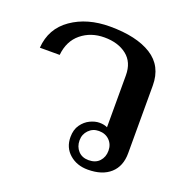

<svg xmlns="http://www.w3.org/2000/svg" viewBox="-108 -664 755 774"><g transform="rotate(20 269.0 -276.5)"><path d="M238 -90Q238 -122 253 -143Q268 -164 289 -174Q310 -184 329 -184Q349 -184 363 -177V-400Q363 -456 326 -485Q289 -514 230 -514Q172 -514 131 -480.5Q90 -447 84 -386H-1Q5 -470 72 -516.5Q139 -563 236 -563Q350 -563 414.5 -522.5Q479 -482 479 -398V-108Q479 -52 444.5 -21Q410 10 348 10Q301 10 269.5 -17.5Q238 -45 238 -90ZM401 -90Q401 -117 383.5 -134.5Q366 -152 338 -152Q312 -152 294.5 -134Q277 -116 277 -90Q277 -63 293.5 -45Q310 -27 338 -27Q368 -27 384.5 -45Q401 -63 401 -90Z"/></g></svg>

Font: Taviraj Medium
Style: Regular
Weight: 500
Designer: Katatrad Team
Foundry: CadsonDemak
Version: Version 1.030